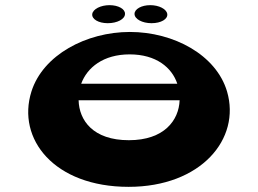

<svg xmlns="http://www.w3.org/2000/svg" viewBox="-20 -708 1001 745"><path d="M405 -688C371 -688 341 -673 338 -654C335 -634 362 -618 398 -618C435 -618 465 -634 465 -654C466 -673 439 -688 405 -688ZM563 -688C529 -688 502 -673 502 -654C502 -634 532 -618 568 -618C605 -618 632 -634 629 -654C626 -673 597 -688 563 -688ZM668 -383H295C318 -446 381 -497 483 -497C586 -497 647 -446 668 -383ZM285 -319H677C674 -241 617 -164 480 -164C341 -164 287 -241 285 -319ZM102 -353C44 -169 190 17 479 17C760 17 915 -169 861 -353C819 -495 654 -584 484 -584C315 -584 147 -495 102 -353Z"/></svg>

Font: Hussar Milosc
Style: Bold
Weight: 700
Foundry: Cannot Into Space Fonts
Version: Version 1.02